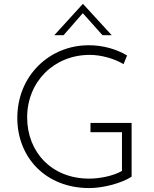

<svg xmlns="http://www.w3.org/2000/svg" viewBox="-20 -948 781 976"><path d="M548 -769 402 -928H401L256 -769H303L401 -881L501 -769ZM649 -50V-323H440V-276H600V-79C556 -54 489 -40 433 -40C243 -40 118 -175 118 -351C118 -533 255 -669 436 -669C495 -669 561 -650 608 -622L626 -666C572 -698 505 -718 431 -718C233 -718 68 -565 68 -348C68 -149 211 8 434 8C507 8 601 -18 649 -50Z"/></svg>

Font: Sulaf Light
Style: Regular
Weight: 300
Designer: Bandar Raffah (Arabic) and Santiago Orozco (Latin)
Foundry: Caramella and Typemade
Version: Version 1.005;PS 001.005;hotconv 1.0.88;makeotf.lib2.5.64775